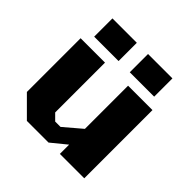

<svg xmlns="http://www.w3.org/2000/svg" viewBox="-185 -880 1041 1041"><g transform="rotate(45 335.5 -359.5)"><path d="M374 -580V-720H561V-580ZM101 -580V-720H288V-580ZM166 1 55 -110V-522H242V-140L277 -105H318L419 -191V-522H606V1H419V-70L332 1Z"/></g></svg>

Font: Tomorrow
Style: Bold
Weight: 700
Designer: Tony de Marco, Monica Rizzolli
Foundry: Just in Type
Version: Version 2.002